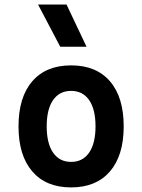

<svg xmlns="http://www.w3.org/2000/svg" viewBox="-20 -815 626 845"><path d="M293 9.8Q182.6 9.8 122.1 -60.5Q61.5 -130.9 61.5 -258.8Q61.5 -387.2 122.1 -457.3Q182.6 -527.3 293 -527.3Q403.3 -527.3 463.9 -457.3Q524.4 -387.2 524.4 -258.8Q524.4 -130.9 463.9 -60.5Q403.3 9.8 293 9.8ZM293 -102.5Q344.2 -102.5 372.3 -143.3Q400.4 -184.1 400.4 -258.8Q400.4 -334 372.3 -374.5Q344.2 -415 293 -415Q241.7 -415 213.6 -374.5Q185.5 -334 185.5 -258.8Q185.5 -184.1 213.6 -143.3Q241.7 -102.5 293 -102.5ZM245.1 -609.4 147.5 -794.9H272.9L360.8 -609.4Z"/></svg>

Font: Cascadia Code SemiBold
Style: Regular
Weight: 600
Monospace: yes
Designer: Aaron Bell
Foundry: Saja Typeworks
Version: Version 2404.023; ttfautohint (v1.8.4)